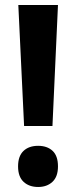

<svg xmlns="http://www.w3.org/2000/svg" viewBox="-20 -734 304 765"><path d="M189 -232H76L53 -714H211ZM52 -71Q52 -112 73.5 -132.5Q95 -153 132 -153Q168 -153 189.5 -133Q211 -113 211 -71Q211 -30 189 -9.5Q167 11 132 11Q96 11 74 -9.5Q52 -30 52 -71Z"/></svg>

Font: Noto Sans Lao Looped UI Cond Bold
Style: Bold
Weight: 700
Width: 3
Designer: Mark Frömberg, Ben Mitchell
Foundry: The Fontpad Ltd
Version: Version 1.001; ttfautohint (v1.8.4.7-5d5b)